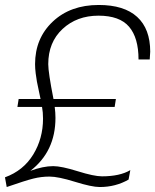

<svg xmlns="http://www.w3.org/2000/svg" viewBox="-23 -742 624 772"><path d="M438 -312H197Q200 -289 200 -268Q200 -133 99 -55Q150 -74 191 -74Q224 -74 289.5 -53.5Q355 -33 387 -33Q459 -33 501 -58L494 -20Q442 10 378 10Q346 10 278.5 -11Q211 -32 176 -32Q143 -32 111 -24Q79 -16 4 10L-3 -29Q71 -56 110.5 -120.5Q150 -185 150 -265Q150 -291 146 -312H47L52 -344H140Q138 -355 133 -377.5Q128 -400 125.5 -413.5Q123 -427 120.5 -447Q118 -467 118 -484Q118 -588 189 -655Q260 -722 374 -722Q476 -722 528.5 -674Q581 -626 581 -534Q581 -525 579 -503H534Q534 -590 496 -634.5Q458 -679 373 -679Q286 -679 228.5 -625.5Q171 -572 171 -484Q171 -451 192 -344H443Z"/></svg>

Font: Creato Display Light
Style: Italic
Weight: 300
Italic angle: -10°
Version: Version 1.000